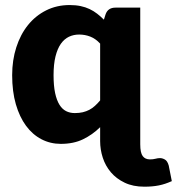

<svg xmlns="http://www.w3.org/2000/svg" viewBox="-20 -548 684 742"><path d="M367 -379.5Q349.5 -398.5 329 -406.5Q308.5 -414.5 286 -414.5Q264.5 -414.5 246.5 -406Q228.5 -397.5 215.2 -378.8Q202 -360 194.5 -330Q187 -300 187 -257.5Q187 -216.5 193 -188.5Q199 -160.5 209.8 -143.2Q220.5 -126 235.5 -118.5Q250.5 -111 269 -111Q286 -111 299.8 -114.2Q313.5 -117.5 325 -123.5Q336.5 -129.5 346.8 -138.8Q357 -148 367 -160ZM644 152Q630.5 158 618.5 162Q606.5 166 594 168.5Q581.5 171 568 172.2Q554.5 173.5 538 173.5Q494 173.5 461.8 158Q429.5 142.5 408.5 117.8Q387.5 93 377.2 61.5Q367 30 367 -2.5V-56.5Q337.5 -27.5 301 -9.8Q264.5 8 215 8Q174.5 8 140 -10Q105.5 -28 80.5 -62Q55.5 -96 41.2 -145.2Q27 -194.5 27 -257.5Q27 -315.5 43 -365.2Q59 -415 88.2 -451.2Q117.5 -487.5 158.5 -508Q199.5 -528.5 249 -528.5Q272.5 -528.5 291.5 -524.5Q310.5 -520.5 326.2 -513Q342 -505.5 355.5 -495Q369 -484.5 381.5 -472L388 -492.5Q397 -518.5 426 -518.5H522V9.5Q522 42.5 531.5 55.2Q541 68 559.5 68Q571.5 68 580.8 65.5Q590 63 598.5 63Q607.5 63 617.2 68.5Q627 74 632 91.5Z"/></svg>

Font: Lato ExtraBold
Style: Regular
Weight: 800
Designer: Lukasz Dziedzic with Adam Twardoch and Botio Nikoltchev
Foundry: tyPoland Lukasz Dziedzic
Version: Version 2.015; 2015-08-06; http://www.latofonts.com/